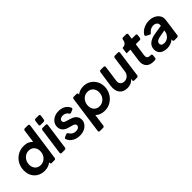

<svg xmlns="http://www.w3.org/2000/svg" viewBox="173 -1949 3340 3340"><g transform="rotate(-45 1843.5 -278.5)"><path d="M297 12Q220 12 161.5 -21Q103 -54 71 -112.5Q39 -171 39 -247Q39 -316 62.5 -372.5Q86 -429 127.5 -470Q169 -511 223 -533.5Q277 -556 339 -555Q392 -556 435 -538Q478 -520 507 -488L540 -729Q544 -757 571 -757H644Q676 -757 672 -725L574 -28Q570 0 543 0H478Q463 0 455.5 -8.5Q448 -17 450 -32L451 -41Q420 -14 380 -1Q340 12 297 12ZM315 -108Q363 -108 400.5 -132.5Q438 -157 459.5 -198.5Q481 -240 481 -290Q481 -353 443 -394.5Q405 -436 344 -436Q295 -436 257 -411.5Q219 -387 197.5 -346Q176 -305 176 -254Q176 -189 214 -148.5Q252 -108 315 -108Z M808 -605Q776 -605 781 -637L792 -717Q796 -745 824 -745H896Q928 -745 924 -713L912 -633Q908 -605 881 -605ZM724 0Q692 0 697 -32L764 -516Q768 -544 796 -544H868Q899 -544 895 -512L828 -28Q823 0 796 0Z M1161 12Q1083 12 1024 -23Q965 -58 941 -118Q935 -131 940.5 -140.5Q946 -150 959 -155L1006 -175Q1030 -185 1046 -160Q1065 -127 1095.5 -109Q1126 -91 1166 -91Q1206 -91 1228.5 -109Q1251 -127 1251 -153Q1251 -176 1234 -188Q1217 -200 1196 -205L1109 -230Q1048 -247 1016 -285.5Q984 -324 984 -378Q984 -428 1012 -468.5Q1040 -509 1088 -532.5Q1136 -556 1197 -556Q1268 -556 1320.5 -525Q1373 -494 1397 -439Q1403 -427 1398 -416.5Q1393 -406 1380 -401L1331 -381Q1318 -376 1309 -380.5Q1300 -385 1293 -398Q1259 -449 1192 -449Q1157 -449 1134.5 -433Q1112 -417 1112 -391Q1112 -367 1129 -355.5Q1146 -344 1169 -337L1253 -311Q1314 -292 1347 -254.5Q1380 -217 1380 -165Q1380 -115 1351.5 -75Q1323 -35 1274 -11.5Q1225 12 1161 12Z M1462 200Q1430 200 1435 168L1530 -516Q1534 -544 1562 -544H1626Q1659 -544 1654 -512L1653 -505Q1715 -556 1807 -556Q1882 -556 1940.5 -520.5Q1999 -485 2032.5 -425Q2066 -365 2066 -290Q2066 -228 2043.5 -173Q2021 -118 1981 -76.5Q1941 -35 1888 -11.5Q1835 12 1774 12Q1721 12 1676 -5Q1631 -22 1601 -53L1570 172Q1566 200 1539 200ZM1761 -108Q1810 -108 1848 -132.5Q1886 -157 1907.5 -198Q1929 -239 1929 -289Q1929 -353 1890.5 -394.5Q1852 -436 1789 -436Q1740 -436 1703 -411Q1666 -386 1645 -345Q1624 -304 1624 -255Q1624 -189 1662 -148.5Q1700 -108 1761 -108Z M2329 12Q2230 12 2182 -52.5Q2134 -117 2149 -224L2191 -516Q2195 -544 2222 -544H2294Q2325 -544 2321 -512L2281 -222Q2273 -170 2299 -139Q2325 -108 2374 -108Q2422 -108 2458 -140Q2494 -172 2501 -225L2542 -516Q2546 -544 2574 -544H2645Q2676 -544 2672 -512L2605 -28Q2600 0 2573 0H2509Q2494 0 2486.5 -8.5Q2479 -17 2481 -32L2485 -60Q2458 -23 2417.5 -5.5Q2377 12 2329 12Z M2977 6Q2882 6 2837 -46.5Q2792 -99 2804 -190L2837 -427H2744L2760 -544H2767Q2807 -544 2833.5 -567Q2860 -590 2866 -630L2868 -640Q2872 -668 2899 -668H2972Q3004 -668 3000 -636L2987 -544H3078Q3110 -544 3106 -512L3098 -455Q3093 -427 3066 -427H2970L2937 -191Q2931 -149 2947.5 -129Q2964 -109 3010 -109H3016Q3049 -109 3046 -79L3041 -26Q3038 3 3012 4Q3002 6 2993 6Q2984 6 2977 6Z M3307 12Q3228 12 3178 -25.5Q3128 -63 3128 -136Q3128 -214 3185 -259Q3242 -304 3332 -318L3504 -345L3506 -360Q3511 -400 3482.5 -422Q3454 -444 3415 -444Q3378 -444 3347 -427Q3316 -410 3296 -384Q3278 -360 3255 -374L3203 -402Q3176 -417 3192 -443Q3226 -495 3287.5 -525.5Q3349 -556 3423 -556Q3488 -556 3540 -530Q3592 -504 3619 -458.5Q3646 -413 3637 -354L3592 -28Q3587 0 3560 0H3495Q3464 0 3468 -32L3470 -48Q3404 12 3307 12ZM3264 -144Q3264 -116 3284.5 -102Q3305 -88 3337 -88Q3377 -88 3409 -106.5Q3441 -125 3461.5 -156Q3482 -187 3487 -224L3490 -245L3351 -220Q3313 -213 3288.5 -194Q3264 -175 3264 -144Z"/></g></svg>

Font: Pitagon Sans Text Bold
Style: Italic
Weight: 700
Italic angle: -8°
Designer: Travis Tran
Foundry: Pitagon
Version: Version 1.001; ttfautohint (v1.8.4.7-5d5b);gftools[0.9.26]